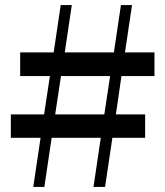

<svg xmlns="http://www.w3.org/2000/svg" viewBox="-20 -742 655 762"><path d="M351 0H397L426 -195H556V-288H440L462 -440H593V-534H476L504 -722H460L432 -534H237L265 -722H221L193 -534H60V-440H178L155 -288H23V-195H141L112 0H156L185 -195H380ZM199 -288 222 -440H417L394 -288Z"/></svg>

Font: Noto Serif CJK HK
Style: Bold
Weight: 700
Designer: Ryoko NISHIZUKA 西塚涼子 (kana & ideographs); Frank Grießhammer (Latin, Greek & Cyrillic); Wenlong ZHANG 张文龙 (bopomofo); San
Foundry: Adobe
Version: Version 2.001;hotconv 1.1.0;makeotfexe 2.6.0